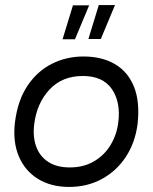

<svg xmlns="http://www.w3.org/2000/svg" viewBox="-20 -728 605 758"><path d="M253 10Q181 10 129.5 -22Q78 -54 54 -111.5Q30 -169 39 -245Q50 -332 88.5 -389.5Q127 -447 184.5 -476Q242 -505 310 -505Q382 -505 433.5 -475Q485 -445 509 -385.5Q533 -326 523 -237Q513 -163 476 -107.5Q439 -52 381.5 -21Q324 10 253 10ZM256 -67Q310 -67 351 -91Q392 -115 416.5 -155.5Q441 -196 447 -245Q457 -325 421.5 -376.5Q386 -428 307 -428Q225 -428 175 -374Q125 -320 115 -237Q109 -189 122.5 -150.5Q136 -112 169.5 -89.5Q203 -67 256 -67ZM329 -574 370 -708H434L378 -574ZM227 -573 268 -707H332L276 -573Z"/></svg>

Font: Kulim Park
Style: Italic
Weight: 400
Italic angle: -8°
Designer: Noponies / Dale Sattler
Foundry: Noponies
Version: Version 1.000; ttfautohint (v1.8.3)